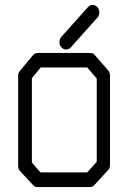

<svg xmlns="http://www.w3.org/2000/svg" viewBox="-20 -813 526 783"><path d="M110 -494V-150L145 -110H335.5L374.5 -153V-493L335.5 -538H146ZM63 -526 114.5 -588Q122 -597 134 -597H347.5Q361.5 -597 367 -588L421 -526Q428.5 -518 428.5 -505V-140Q428.5 -126 420.5 -119L365.5 -59Q357 -50 346.5 -50H134Q121.5 -50 115 -58L62 -115Q54 -123.5 54 -137V-506Q54 -515.5 63 -526ZM230.5 -620Q222.5 -628.5 222.5 -641Q222.5 -654 230.5 -663L338.5 -784Q347 -793 357.5 -793Q369 -793 377 -784Q385 -775 385 -762Q385 -749.5 377 -741L269 -620Q261 -611 249.5 -611Q239 -611 230.5 -620Z"/></svg>

Font: 3270 Nerd Font Mono SemCond
Style: Regular
Weight: 400
Monospace: yes
Version: Version 3.0.1;Nerd Fonts 3.1.1